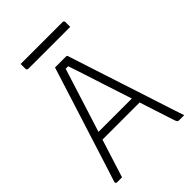

<svg xmlns="http://www.w3.org/2000/svg" viewBox="-245 -976 1090 1090"><g transform="rotate(-45 300.0 -431.0)"><path d="M135 -277H406Q414 -277 422 -277Q430 -277 437 -277L459 -287L470 -230H146Q143 -230 140.5 -231.5Q138 -233 136.5 -235.5Q135 -238 135 -241ZM78 0Q69 0 59.5 0Q50 0 40 0Q34 0 31.5 -2Q29 -4 28.5 -7.5Q28 -11 29 -14Q45 -64 61 -113.5Q77 -163 92.5 -213Q108 -263 124 -312.5Q140 -362 155.5 -411.5Q171 -461 187 -511Q203 -561 218.5 -610.5Q234 -660 250 -710Q272 -710 297 -710Q322 -710 338 -710Q342 -710 344 -708.5Q346 -707 347.5 -705Q349 -703 349 -699Q375 -619 401 -539Q427 -459 453 -379.5Q479 -300 505 -220Q531 -140 557 -60Q562 -45 567 -30Q572 -15 577 0Q566 0 555.5 0Q545 0 537 0Q531 0 528 -1.5Q525 -3 523 -7Q521 -11 518 -18Q503 -63 482 -128.5Q461 -194 436.5 -268.5Q412 -343 387.5 -418.5Q363 -494 341.5 -560.5Q320 -627 304 -674L320 -662H275L291 -673Q276 -626 257 -565Q238 -504 215.5 -433.5Q193 -363 169.5 -288.5Q146 -214 122.5 -140.5Q99 -67 78 0ZM126 -862H463Q468 -862 471 -859Q474 -856 474 -851Q474 -841 474 -831.5Q474 -822 474 -812H137Q134 -812 131.5 -813.5Q129 -815 127.5 -817.5Q126 -820 126 -823Q126 -833 126 -842.5Q126 -852 126 -862Z"/></g></svg>

Font: Recursive Monospace Light
Style: Regular
Weight: 300
Version: Version 1.047